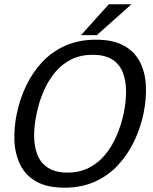

<svg xmlns="http://www.w3.org/2000/svg" viewBox="-20 -860 707 890"><path d="M278.7 10Q199.2 10 149.2 -18Q99.3 -46 74.8 -94.5Q50.2 -143 47.1 -205Q44 -267 58 -334Q72 -402 101.6 -463.5Q131.2 -525 176.2 -573Q221.3 -621 283.2 -648.5Q345.2 -676 424.7 -676Q504.2 -676 554 -648.5Q603.8 -621 628.5 -573Q653.2 -525 656.2 -463.5Q659.3 -402 645.3 -334Q631.3 -267 601.8 -205Q572.2 -143 527 -94.5Q481.8 -46 420 -18Q358.2 10 278.7 10ZM292.8 -60Q348.3 -60 391.4 -81.8Q434.5 -103.5 466.4 -141.6Q498.3 -179.7 519.8 -229.2Q541.2 -278.7 553.3 -334Q564.7 -389.5 564.3 -438.5Q564 -487.5 548.7 -525.5Q533.3 -563.5 499.2 -584.8Q465 -606 409.5 -606Q354 -606 310.9 -584.8Q267.8 -563.5 236 -525.5Q204.2 -487.5 182.8 -438.5Q161.3 -389.5 150 -334Q137.8 -278.7 138.2 -229.2Q138.5 -179.7 153.8 -141.6Q169 -103.5 203.2 -81.8Q237.3 -60 292.8 -60ZM589.5 -840.3 428.8 -697H355.5L484.5 -840.3Z"/></svg>

Font: Epunda Slab Light
Style: Italic
Weight: 300
Italic angle: -12°
Designer: Simon Atzbach
Foundry: typofactur
Version: Version 1.102